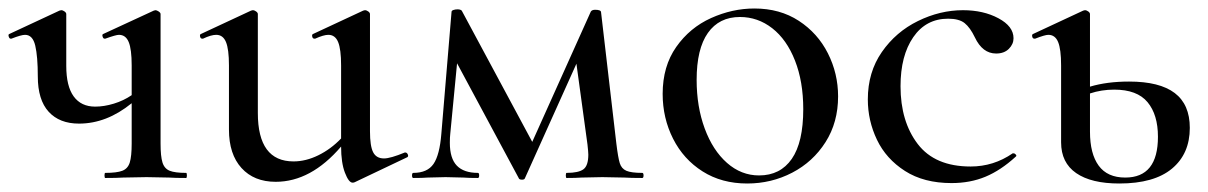

<svg xmlns="http://www.w3.org/2000/svg" viewBox="-31 -419 2843 452"><path d="M407 0Q381 0 367 -1L314 -2L259 -1Q244 0 217 0Q215 0 215 -6Q215 -12 217 -12Q244 -12 257 -17Q270 -22 274.5 -36.5Q279 -51 279 -81V-176Q220 -128 155 -128Q109 -128 83.5 -156Q58 -184 58 -239Q58 -286 52 -311.5Q46 -337 28 -337Q19 -337 -4 -328H-6Q-9 -328 -10.5 -333Q-12 -338 -9 -339L109 -394L113 -395Q117 -395 121 -392Q125 -389 125 -386V-264Q125 -216 142.5 -192Q160 -168 193 -168Q214 -168 237 -175Q260 -182 279 -195V-265Q279 -303 272 -320Q265 -337 249 -337Q242 -337 217 -328H215Q212 -328 210.5 -333Q209 -338 212 -339L331 -394L335 -395Q338 -395 342.5 -392Q347 -389 347 -386V-81Q347 -51 351.5 -36.5Q356 -22 368.5 -17Q381 -12 407 -12Q409 -12 409 -6Q409 0 407 0Z M923 -60Q927 -60 929 -55.5Q931 -51 928 -49L804 10Q802 11 799 11Q790 11 781 -12.5Q772 -36 772 -74Q701 9 618 9Q567 9 537.5 -23.5Q508 -56 508 -114V-265Q508 -303 501 -320Q494 -337 478 -337Q466 -337 447 -328H445Q441 -328 440 -333Q439 -338 442 -339L560 -394L564 -395Q568 -395 572 -392Q576 -389 576 -386V-153Q576 -39 660 -39Q689 -39 718.5 -53.5Q748 -68 772 -93V-265Q772 -303 765 -320Q758 -337 742 -337Q731 -337 711 -328H709Q705 -328 704 -333Q703 -338 706 -339L824 -394L828 -395Q832 -395 836 -392Q840 -389 840 -386V-110Q840 -75 847.5 -60.5Q855 -46 873 -46Q888 -46 922 -60Z M1481 0Q1454 0 1439 -1L1387 -2L1338 -1Q1325 0 1303 0Q1301 0 1301 -6Q1301 -12 1303 -12Q1331 -12 1342.5 -20.5Q1354 -29 1354 -55Q1354 -61 1352 -79L1326 -269L1205 0Q1204 4 1198 4Q1191 4 1190 0L1045 -270L1029 -104Q1028 -96 1028 -83Q1028 -46 1044.5 -29Q1061 -12 1094 -12Q1097 -12 1097 -6Q1097 0 1094 0Q1072 0 1060 -1L1018 -2L976 -1Q964 0 942 0Q939 0 939 -6Q939 -12 942 -12Q975 -12 989.5 -33Q1004 -54 1008 -104L1032 -391Q1032 -394 1036.5 -395.5Q1041 -397 1046 -397Q1053 -397 1056 -394L1222 -85L1360 -392Q1363 -396 1370 -396Q1384 -396 1384 -390L1420 -81Q1424 -48 1428 -35Q1432 -22 1443.5 -17Q1455 -12 1481 -12Q1484 -12 1484 -6Q1484 0 1481 0Z M1529 -198Q1529 -263 1561 -308.5Q1593 -354 1643 -376.5Q1693 -399 1745 -399Q1805 -399 1849.5 -370Q1894 -341 1918 -293.5Q1942 -246 1942 -192Q1942 -131 1912.5 -84.5Q1883 -38 1834 -12.5Q1785 13 1728 13Q1668 13 1623 -15.5Q1578 -44 1553.5 -92.5Q1529 -141 1529 -198ZM1860 -162Q1860 -227 1840.5 -276.5Q1821 -326 1787 -352.5Q1753 -379 1711 -379Q1662 -379 1635.5 -341.5Q1609 -304 1609 -231Q1609 -168 1628 -116.5Q1647 -65 1680.5 -35.5Q1714 -6 1756 -6Q1806 -6 1833 -45Q1860 -84 1860 -162Z M2012 -185Q2012 -249 2045 -296.5Q2078 -344 2130 -369.5Q2182 -395 2236 -395Q2284 -395 2319.5 -376Q2355 -357 2355 -329Q2355 -315 2344 -304Q2333 -293 2314 -293Q2282 -293 2264 -331Q2253 -354 2240 -364.5Q2227 -375 2201 -375Q2149 -375 2119 -331.5Q2089 -288 2089 -216Q2089 -133 2129.5 -80Q2170 -27 2254 -27Q2308 -27 2353 -58H2355Q2358 -58 2360.5 -55Q2363 -52 2360 -50Q2325 -18 2289 -3Q2253 12 2209 12Q2144 12 2099.5 -16.5Q2055 -45 2033.5 -90Q2012 -135 2012 -185Z M2770 -118Q2770 -57 2728 -22Q2686 13 2604 13Q2538 13 2502.5 -11.5Q2467 -36 2467 -84V-265Q2467 -303 2460 -320Q2453 -337 2437 -337Q2429 -337 2406 -328H2404Q2400 -328 2399 -333Q2398 -338 2401 -339L2519 -394L2523 -395Q2527 -395 2531 -392Q2535 -389 2535 -386V-215Q2575 -227 2627 -227Q2699 -227 2734.5 -200Q2770 -173 2770 -118ZM2695 -97Q2695 -149 2670.5 -178.5Q2646 -208 2592 -208Q2562 -208 2535 -199V-109Q2535 -57 2555.5 -29Q2576 -1 2618 -1Q2695 -1 2695 -97Z"/></svg>

Font: Cormorant Infant Medium
Style: Regular
Weight: 500
Designer: Christian Thalmann (Catharsis Fonts)
Version: Version 3.000